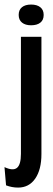

<svg xmlns="http://www.w3.org/2000/svg" viewBox="-58 -692 236 856"><path d="M-31 134.3 -38 53Q-0.3 70.7 17.5 56.5Q35.3 42.3 35.3 -6V-528H126.7V-5.3Q126.7 64.3 99 104.3Q71.3 144.3 22.7 144.3Q-5 144.3 -31 134.3ZM25.3 -625.6Q25.3 -648 39.9 -659.8Q54.5 -671.7 80.6 -671.7Q106.7 -671.7 121.7 -659.8Q136.7 -648 136.7 -625.3Q136.7 -602.7 121.8 -591Q107 -579.3 80.3 -579.3Q55 -579.3 40.2 -591.2Q25.3 -603.1 25.3 -625.6Z"/></svg>

Font: Bricolage Grotesque 96pt Condensed ExBd
Style: Regular
Weight: 800
Width: 3
Designer: Mathieu Triay
Foundry: Atelier Triay
Version: Version 1.001;Glyphs 3.2 (3207)